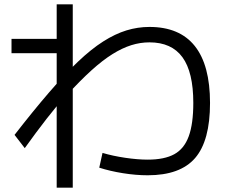

<svg xmlns="http://www.w3.org/2000/svg" viewBox="-20 -802 1040 884"><path d="M660 5Q606 5 546.5 -4.5Q487 -14 437 -30L452 -98Q499 -84 556.5 -75.5Q614 -67 660 -67Q737 -67 782.5 -92Q828 -117 849 -174.5Q870 -232 870 -328Q870 -470 820 -538.5Q770 -607 668 -607Q626 -607 584.5 -594Q543 -581 498 -553Q453 -525 401.5 -478.5Q350 -432 288 -364H285Q242 -316 194.5 -255Q147 -194 94 -120L47 -181Q134 -293 206 -376.5Q278 -460 339 -518Q400 -576 455 -611Q510 -646 562 -662Q614 -678 668 -678Q807 -678 877 -590Q947 -502 947 -328Q947 -154 878.5 -74.5Q810 5 660 5ZM241 62V-557H33V-623H241V-782H315V62Z"/></svg>

Font: M PLUS 1 Thin
Style: Regular
Weight: 400
Version: Version 1.001